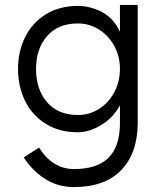

<svg xmlns="http://www.w3.org/2000/svg" viewBox="-20 -529 651 778"><path d="M466 -250Q466 -301 443 -343Q420 -385 381 -409.5Q342 -434 296 -434Q215 -434 170.5 -382.5Q126 -331 126 -250Q126 -167 170.5 -115Q215 -63 296 -63Q342 -63 381 -87.5Q420 -112 443 -155Q466 -198 466 -250ZM295 -505Q346 -505 393.5 -480Q441 -455 466 -400V-509H538V-25Q536 94 470 161.5Q404 229 280 229Q216 229 164.5 197Q113 165 76 109L138 69Q193 156 280 156Q373 156 419 111Q465 66 466 -26V-102Q438 -51 389.5 -22Q341 7 295 7Q220 7 165 -27.5Q110 -62 81.5 -120.5Q53 -179 53 -250Q53 -320 81.5 -378Q110 -436 165 -470.5Q220 -505 295 -505Z"/></svg>

Font: SUIT
Style: Regular
Weight: 400
Designer: Sunn Youn; Korean Glyphs from Source Han Sans (Sandoll Communications; Soo-young Jang, Joo-yeon Kang)
Foundry: Sunn
Version: Version 1.140